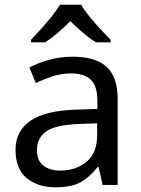

<svg xmlns="http://www.w3.org/2000/svg" viewBox="-20 -786 601 816"><path d="M288 -545Q386 -545 433 -502Q480 -459 480 -365V0H416L399 -76H395Q360 -32 321.5 -11Q283 10 215 10Q142 10 94 -28.5Q46 -67 46 -149Q46 -229 109 -272.5Q172 -316 303 -320L394 -323V-355Q394 -422 365 -448Q336 -474 283 -474Q241 -474 203 -461.5Q165 -449 132 -433L105 -499Q140 -518 188 -531.5Q236 -545 288 -545ZM314 -259Q214 -255 175.5 -227Q137 -199 137 -148Q137 -103 164.5 -82Q192 -61 235 -61Q303 -61 348 -98.5Q393 -136 393 -214V-262ZM325 -766Q337 -744 359.5 -716.5Q382 -689 406.5 -662.5Q431 -636 450 -617V-606H388Q362 -622 334 -645.5Q306 -669 279 -696Q252 -669 225 -646Q198 -623 172 -606H112V-617Q131 -637 154.5 -663Q178 -689 200 -716.5Q222 -744 235 -766Z"/></svg>

Font: Noto Sans Hanunoo
Style: Regular
Weight: 400
Designer: Monotype Design Team
Foundry: Monotype Imaging Inc.
Version: Version 2.003; ttfautohint (v1.8.4.7-5d5b)